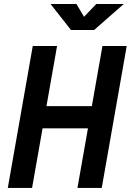

<svg xmlns="http://www.w3.org/2000/svg" viewBox="-20 -918 639 938"><path d="M358.4 0H477.1L599.1 -693.4H480.5L428.7 -399.4H207L258.8 -693.4H140.1L18.1 0H136.7L188 -291H409.7ZM326.7 -771.5H439.9L584.5 -898.4H450.2L390.6 -835.9L353.5 -898.4H227.1Z"/></svg>

Font: Cascadia Mono SemiBold
Style: Italic
Weight: 600
Italic angle: -10°
Monospace: yes
Designer: Aaron Bell
Foundry: Saja Typeworks
Version: Version 2404.023